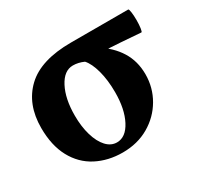

<svg xmlns="http://www.w3.org/2000/svg" viewBox="-100 -539 702 675"><g transform="rotate(-30 251.0 -202.0)"><path d="M222 11Q163 11 116 -13.5Q69 -38 42.5 -87Q16 -136 16 -207Q16 -303 75 -359Q134 -415 257 -415H489Q492 -415 494 -401Q496 -387 496 -368.5Q496 -350 494 -336Q492 -322 489 -322Q449 -325 408.5 -328Q368 -331 327 -332L330 -352Q377 -323 402.5 -282Q428 -241 428 -188Q428 -134 401.5 -88.5Q375 -43 328.5 -16Q282 11 222 11ZM222 -30Q258 -30 281 -74Q304 -118 304 -186Q304 -236 293.5 -274.5Q283 -313 266 -332Q244 -342 222 -342Q186 -342 163 -298Q140 -254 140 -186Q140 -141 150.5 -105.5Q161 -70 179.5 -50Q198 -30 222 -30Z"/></g></svg>

Font: Junicode VF
Style: Regular
Weight: 400
Designer: Peter S. Baker
Version: Version 2.213